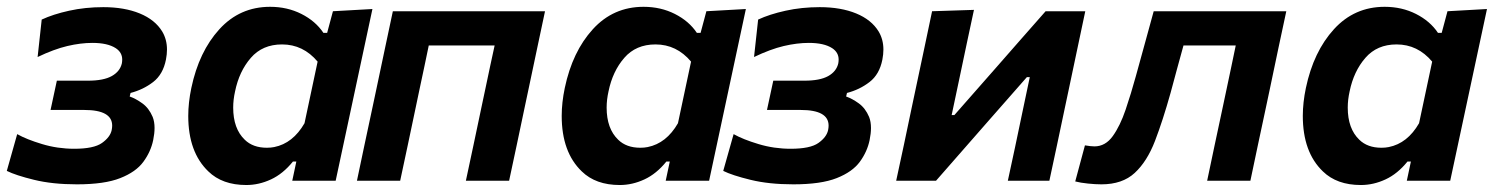

<svg xmlns="http://www.w3.org/2000/svg" viewBox="-29 -531 4388 564"><path d="M197 10.5Q125 10.5 71 -2.8Q17 -16 -9 -29L21.5 -137Q49 -121.5 94.5 -107.8Q140 -94 189 -94Q246.5 -94 270.5 -111Q294.5 -128 299 -148.5Q300.5 -156 300.5 -162Q300.5 -208 218.5 -208H119.5L138 -294H229.5Q275 -294 299.2 -307.5Q323.5 -321 329 -345Q330 -351 330 -356Q330 -377 311 -389.5Q287 -405 242.5 -405Q208 -405 168.8 -395.8Q129.5 -386.5 81.5 -363.5L93.5 -473.5Q126.5 -489 174 -499.5Q221.5 -510 274.5 -510Q336.5 -510 381.5 -491.5Q426.5 -473 447.5 -438.5Q461.5 -415 461.5 -385.5Q461.5 -371.5 458.5 -356Q450 -312.5 420.8 -290Q391.5 -267.5 354.5 -258L352 -247.5Q369.5 -241.5 389 -227.5Q408.5 -213.5 419.5 -187.5Q425 -173.5 425 -155Q425 -139 421 -119.5Q414 -85.5 392.2 -55.8Q370.5 -26 324.2 -7.8Q278 10.5 197 10.5Z M694.5 12.5Q624 12.5 583 -27.5Q524 -84 524 -190.5Q524 -229.5 533 -272.5Q555.5 -379.5 615.5 -445.2Q675.5 -511 764.5 -511Q815 -511 856.5 -490Q898 -469 921 -434.5H932L949 -498L1065 -504.5L957 0H829.5L841.5 -56.5H831.5Q802.5 -20.5 767 -4Q731.5 12.5 694.5 12.5ZM755 -97Q766.5 -97 776.5 -99Q831.5 -110 865.5 -169L904 -350Q861.5 -400.5 799.5 -400.5Q742 -400.5 707.8 -361Q673.5 -321.5 661.5 -262.5Q656 -238 656 -215Q656 -153 690 -120.5Q714 -97 755 -97Z M1019.5 0Q1029.5 -48 1041.5 -104.5Q1052.5 -155 1065.5 -217L1076 -266.5Q1091.5 -339 1102.5 -392Q1113.5 -444.5 1125 -498H1572Q1560.5 -444.5 1549.5 -392Q1538.5 -339 1523 -266.5L1512.5 -217Q1499.5 -155 1488.8 -104.5Q1478 -54 1466.5 0H1339.5Q1351 -54 1361.8 -104.5Q1372.5 -155 1385.5 -217L1396 -266.5Q1404.5 -306 1411 -337.5Q1417.5 -369 1424 -397.5H1230.5Q1224.5 -369 1218 -337.5Q1211.5 -306 1203 -267L1192.5 -217Q1179.5 -155 1168.8 -104.5Q1158 -54 1146.5 0Z M1791.5 12.5Q1721 12.5 1680 -27.5Q1621 -84 1621 -190.5Q1621 -229.5 1630 -272.5Q1652.5 -379.5 1712.5 -445.2Q1772.5 -511 1861.5 -511Q1912 -511 1953.5 -490Q1995 -469 2018 -434.5H2029L2046 -498L2162 -504.5L2054 0H1926.5L1938.5 -56.5H1928.5Q1899.5 -20.5 1864 -4Q1828.5 12.5 1791.5 12.5ZM1852 -97Q1863.5 -97 1873.5 -99Q1928.5 -110 1962.5 -169L2001 -350Q1958.5 -400.5 1896.5 -400.5Q1839 -400.5 1804.8 -361Q1770.5 -321.5 1758.5 -262.5Q1753 -238 1753 -215Q1753 -153 1787 -120.5Q1811 -97 1852 -97Z M2301.5 10.5Q2229.5 10.5 2175.5 -2.8Q2121.5 -16 2095.5 -29L2126 -137Q2153.5 -121.5 2199 -107.8Q2244.5 -94 2293.5 -94Q2351 -94 2375 -111Q2399 -128 2403.5 -148.5Q2405 -156 2405 -162Q2405 -208 2323 -208H2224L2242.5 -294H2334Q2379.5 -294 2403.8 -307.5Q2428 -321 2433.5 -345Q2434.5 -351 2434.5 -356Q2434.5 -377 2415.5 -389.5Q2391.5 -405 2347 -405Q2312.5 -405 2273.2 -395.8Q2234 -386.5 2186 -363.5L2198 -473.5Q2231 -489 2278.5 -499.5Q2326 -510 2379 -510Q2441 -510 2486 -491.5Q2531 -473 2552 -438.5Q2566 -415 2566 -385.5Q2566 -371.5 2563 -356Q2554.5 -312.5 2525.2 -290Q2496 -267.5 2459 -258L2456.5 -247.5Q2474 -241.5 2493.5 -227.5Q2513 -213.5 2524 -187.5Q2529.5 -173.5 2529.5 -155Q2529.5 -139 2525.5 -119.5Q2518.5 -85.5 2496.8 -55.8Q2475 -26 2428.8 -7.8Q2382.5 10.5 2301.5 10.5Z M2603.5 0Q2615 -54.5 2626 -104.5Q2636.5 -154.5 2649.5 -216.5L2660 -266Q2675.5 -338 2686.5 -391Q2697.5 -444 2709 -498L2832 -502Q2821.5 -453 2811.5 -406.2Q2801.5 -359.5 2788.5 -297L2766.5 -193H2774.5L2894.5 -329.5Q2930 -370 2967.5 -412.8Q3005 -455.5 3042.5 -498H3159Q3147.5 -443.5 3136.5 -391.5Q3125.5 -339.5 3110 -266L3099.5 -216.5Q3086.5 -155 3075.8 -104.2Q3065 -53.5 3053.5 0H2931.5Q2942.5 -51 2952.5 -97.5Q2962 -143.5 2974 -200L2996 -304.5H2987.5L2872 -173Q2834.5 -130 2796.5 -86.8Q2758.5 -43.5 2720.5 0Z M3206.5 10.5Q3188.5 10.5 3166.8 8.2Q3145 6 3129.5 2L3158 -104Q3165.5 -102.5 3173.5 -101.8Q3181.5 -101 3186 -101Q3218 -101 3239.8 -131.2Q3261.5 -161.5 3277.5 -208.8Q3293.5 -256 3307.5 -307Q3321 -356.5 3334.5 -405Q3348 -453.5 3360 -498H3749.5Q3738 -444.5 3726.8 -391.8Q3715.5 -339 3700.5 -266.5L3690 -217Q3676.5 -155 3666 -104.5Q3655.5 -54 3644 0H3517Q3528.5 -54 3539 -104.5Q3549.5 -155 3563 -217L3573.5 -266.5Q3581.5 -306 3588.5 -337.5Q3595 -369 3601 -397.5H3447.5Q3438 -362 3428 -326.5Q3418 -290.5 3409.5 -258Q3387 -177.5 3363.8 -117Q3340.5 -56.5 3304.2 -23Q3268 10.5 3206.5 10.5Z M3968.5 12.5Q3898 12.5 3857 -27.5Q3798 -84 3798 -190.5Q3798 -229.5 3807 -272.5Q3829.5 -379.5 3889.5 -445.2Q3949.5 -511 4038.5 -511Q4089 -511 4130.5 -490Q4172 -469 4195 -434.5H4206L4223 -498L4339 -504.5L4231 0H4103.5L4115.5 -56.5H4105.5Q4076.5 -20.5 4041 -4Q4005.5 12.5 3968.5 12.5ZM4029 -97Q4040.5 -97 4050.5 -99Q4105.5 -110 4139.5 -169L4178 -350Q4135.5 -400.5 4073.5 -400.5Q4016 -400.5 3981.8 -361Q3947.5 -321.5 3935.5 -262.5Q3930 -238 3930 -215Q3930 -153 3964 -120.5Q3988 -97 4029 -97Z"/></svg>

Font: Heraclito SemiBold
Style: Italic
Weight: 600
Italic angle: -12°
Designer: Kostas Bartsokas (font) & Cristiano Sobral (main changes)
Foundry: Kostas Bartsokas (font) & Cristiano Sobral (main changes)
Version: Version 1.00;July 8, 2020;FontCreator 13.0.0.2655 64-bit